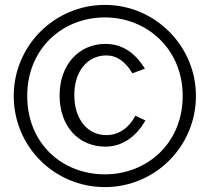

<svg xmlns="http://www.w3.org/2000/svg" viewBox="-20 -753 857 783"><path d="M408 10C612 10 779 -155 779 -362C779 -566 612 -733 408 -733C202 -733 36 -566 36 -362C36 -155 202 10 408 10ZM408 -42C234 -42 91 -167 91 -362C91 -554 234 -682 408 -682C578 -682 725 -554 725 -362C725 -167 578 -42 408 -42ZM410 -574C301 -574 223 -488 223 -364C223 -239 299 -155 410 -155C485 -155 540 -203 573 -262L532 -281C508 -234 466 -202 414 -202C337 -202 283 -266 283 -366C283 -463 337 -527 414 -527C457 -527 492 -501 520 -454L571 -473C537 -528 487 -574 410 -574Z"/></svg>

Font: United Sans ExtraLight
Style: Regular
Weight: 200
Designer: Pablo Impallari, Rodrigo Fuenzalida (Modified by Dan O. Williams)
Version: Version 1.000;PS 001.000;hotconv 1.0.88;makeotf.lib2.5.64775